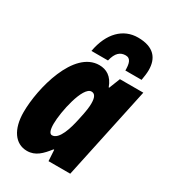

<svg xmlns="http://www.w3.org/2000/svg" viewBox="-193 -886 887 995"><g transform="rotate(30 250.5 -388.5)"><path d="M160 -606H259C271 -657 294 -675 326 -675C357 -675 363 -645 363 -606H460C464 -629 467 -650 467 -668C467 -738 431 -787 335 -787C248 -787 181 -723 160 -606ZM129 10C180 10 211 -23 245 -66H249L253 0H383L501 -553H361L335 -487H332C312 -543 275 -563 233 -563C81 -563 14 -298 14 -156C14 -54 58 10 129 10ZM201 -125C187 -125 179 -144 179 -181C179 -252 215 -424 266 -424C286 -424 296 -407 296 -370C296 -351 294 -327 280 -265C268 -208 244 -125 201 -125Z"/></g></svg>

Font: Noto Sans ExtraCondensed Black
Style: Italic
Weight: 900
Width: 2
Italic angle: -12°
Designer: Monotype Design Team
Foundry: Monotype Imaging Inc.
Version: Version 2.013